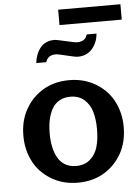

<svg xmlns="http://www.w3.org/2000/svg" viewBox="-59 -924 717 984"><g transform="rotate(-5 299.0 -432.0)"><path d="M598.1 -798.8H277.8V-877.9H598.1ZM244.1 -725.1Q255.9 -725.1 302.2 -714.1Q348.6 -703.1 360.8 -703.1Q403.3 -703.1 412.1 -738.8H462.9Q459 -691.9 431.2 -660.4Q403.3 -628.9 356.9 -628.9Q344.7 -628.9 300.8 -639.9Q256.8 -650.9 245.1 -650.9Q204.1 -650.9 193.8 -615.2H142.1Q147.5 -663.1 173.3 -694.1Q199.2 -725.1 244.1 -725.1ZM560.1 -250Q560.1 -174.3 529.1 -117.2Q498 -60.1 443.8 -24.9Q383.3 14.2 301.8 14.2Q222.2 14.2 161.1 -24.4Q100.1 -63 71.8 -123Q43.9 -180.2 43.9 -249Q43.9 -324.7 75 -381.8Q106 -439 160.2 -474.1Q220.7 -513.2 301.8 -513.2Q381.8 -513.2 442.9 -474.6Q503.9 -436 532.2 -376Q560.1 -318.8 560.1 -250ZM300.8 -71.8Q343.8 -71.8 372.1 -96.4Q400.4 -121.1 411.6 -159.7Q422.9 -198.2 422.9 -250Q422.9 -301.8 411.6 -340.3Q400.4 -378.9 372.1 -403.6Q343.8 -428.2 300.8 -428.2Q268.1 -428.2 244.1 -414.3Q220.2 -400.4 206.3 -375.5Q192.4 -350.6 185.8 -319.3Q179.2 -288.1 179.2 -250Q179.2 -211.9 185.8 -180.7Q192.4 -149.4 206.3 -124.5Q220.2 -99.6 244.1 -85.7Q268.1 -71.8 300.8 -71.8Z"/></g></svg>

Font: Perun
Style: Bold
Weight: 700
Foundry: Copyright (c) Stefan Peev, Context Ltd, 2016
Version: Version 1.0000